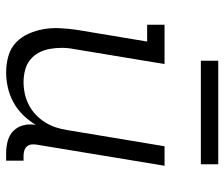

<svg xmlns="http://www.w3.org/2000/svg" viewBox="-74 -666 747 640"><g transform="rotate(90 300.0 -345.5)"><path d="M221 8Q192 8 166 0.5Q140 -7 121.5 -24.5Q103 -42 92 -66.5Q81 -91 76.5 -117.5Q72 -144 73.5 -172Q75 -200 79 -228L118 -462H62V-520H193L143 -218Q139 -198 139 -177.5Q139 -157 142.5 -137.5Q146 -118 155 -101Q164 -84 179 -72Q194 -60 213.5 -55Q233 -50 253 -50Q272 -50 291 -54Q310 -58 328 -67Q346 -76 361 -90Q376 -104 387 -121.5Q398 -139 404 -157.5Q410 -176 413 -195L467 -520H532L462 -96Q460 -86 461 -77Q462 -68 467.5 -61.5Q473 -55 481.5 -52.5Q490 -50 499 -50H515V8H489Q468 8 448.5 2.5Q429 -3 415.5 -16.5Q402 -30 397 -50Q392 -70 396 -91Q382 -68 363 -48.5Q344 -29 320 -16Q296 -3 270.5 2.5Q245 8 221 8ZM182 -641V-699H527V-641Z"/></g></svg>

Font: Iosevka Etoile Light
Style: Italic
Weight: 300
Italic angle: -9°
Designer: Belleve Invis
Foundry: Belleve Invis
Version: Version 22.1.2; ttfautohint (v1.8.4)